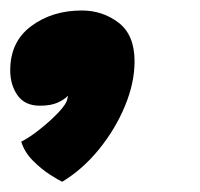

<svg xmlns="http://www.w3.org/2000/svg" viewBox="-28 -192 382 366"><path d="M90.5 154.5Q85 152 68.2 141.5Q51.5 131 35 114.5Q18.5 98 12.5 78Q27 71 47 55.2Q67 39.5 83 22.8Q99 6 100.5 -4Q101.5 -7.5 101.5 -9.5Q94.5 -2 81.5 3.8Q68.5 9.5 48 9.5Q19.5 9.5 5.5 -10.2Q-8.5 -30 -8.5 -58Q-8.5 -112.5 31.5 -142.2Q71.5 -172 128 -172Q167.5 -172 198 -148.8Q228.5 -125.5 228.5 -75Q228.5 -34 210.2 10Q192 54 160.8 92.5Q129.5 131 90.5 154.5Z"/></svg>

Font: Grandstander
Style: Bold Italic
Weight: 700
Italic angle: -15°
Designer: Tyler Finck
Foundry: Etcetera Type Co
Version: Version 1.200; ttfautohint (v1.8.3)